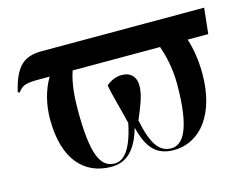

<svg xmlns="http://www.w3.org/2000/svg" viewBox="-80 -667 1053 808"><g transform="rotate(-15 446.5 -263.0)"><path d="M315 10C378 10 424 -28 451 -124C473 -33 511 10 586 10C705 10 785 -98 785 -269C785 -321 778 -377 762 -424H852L864 -536H156C76 -536 39 -500 14 -395L22 -392C42 -420 59 -424 118 -424H161C131 -374 116 -312 116 -249C116 -75 196 10 315 10ZM578 0C526 0 496 -42 474 -149C496 -202 513 -241 516 -281C519 -326 496 -352 455 -352C428 -352 406 -341 387 -325C395 -280 411 -229 430 -150C407 -38 371 0 332 0C270 0 239 -61 239 -258C239 -316 244 -374 261 -424H642C655 -387 671 -328 671 -256C671 -52 626 0 578 0Z"/></g></svg>

Font: Noto Serif Display SemiCondensed SemiBold
Style: Regular
Weight: 600
Width: 4
Designer: Monotype Design Team
Foundry: Monotype Imaging Inc.
Version: Version 2.009